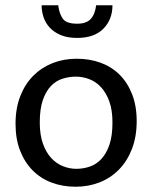

<svg xmlns="http://www.w3.org/2000/svg" viewBox="-20 -700 578 729"><path d="M499 -240Q499 -181 481 -134.5Q463 -88 431.5 -56Q400 -24 358 -7.5Q316 9 267 9Q218 9 176.5 -6.5Q135 -22 104.5 -52.5Q74 -83 56.5 -127.5Q39 -172 39 -230Q39 -289 57 -335Q75 -381 106.5 -412.5Q138 -444 180 -460.5Q222 -477 271 -477Q320 -477 361.5 -462Q403 -447 433.5 -417Q464 -387 481.5 -342.5Q499 -298 499 -240ZM407 -235Q407 -282 395 -315Q383 -348 363.5 -369Q344 -390 319 -399.5Q294 -409 268 -409Q242 -409 217 -401Q192 -393 173 -373Q154 -353 142.5 -319.5Q131 -286 131 -235Q131 -188 143 -154.5Q155 -121 174.5 -100Q194 -79 219 -69Q244 -59 270 -59Q296 -59 321 -67.5Q346 -76 365 -96.5Q384 -117 395.5 -150.5Q407 -184 407 -235ZM201 -680Q205 -648 218.5 -629Q232 -610 273 -610Q308 -610 324.5 -628Q341 -646 345 -680H407Q407 -626 372.5 -591Q338 -556 273 -556Q237 -556 211.5 -566.5Q186 -577 169.5 -594.5Q153 -612 145.5 -634.5Q138 -657 138 -680Z"/></svg>

Font: Ek Mukta
Style: Regular
Weight: 400
Designer: Girish Dalvi and Yashodeep Gholap
Foundry: Ek Type
Version: Version 2.538;PS 1.001;hotconv 16.6.51;makeotf.lib2.5.65220;